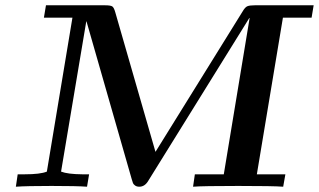

<svg xmlns="http://www.w3.org/2000/svg" viewBox="-20 -706 1206 726"><path d="M40 0 46.9 -46.9H73.2Q132.3 -46.9 157.2 -57.1L253.9 -639.2H146L153.8 -686H377Q398.9 -686 405 -681.4Q411.1 -676.8 416 -659.2L567.9 -131.8L897 -662.1Q906.7 -679.2 915.8 -682.6Q924.8 -686 943.8 -686H1166L1158.2 -639.2H1049.8L951.2 -46.9H1059.1L1050.8 0Q1014.6 -2.9 880.9 -2.9Q746.1 -2.9 710 0L716.8 -46.9H826.2L923.8 -637.2L922.9 -638.2L541 -22.9Q527.8 0 506.8 0Q497.1 0 491 -4.4Q484.9 -8.8 482.9 -13.4Q481 -18.1 478 -28.8L307.1 -625H306.2L210.9 -57.1Q235.8 -47.4 291 -46.9H316.9L309.1 0Q271 -2.9 174.8 -2.9Q81.1 -2.9 40 0Z"/></svg>

Font: CMU Serif Extra
Style: BoldSlanted
Weight: 700
Italic angle: -9.46001°
Version: Version 0.7.0